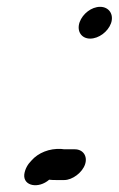

<svg xmlns="http://www.w3.org/2000/svg" viewBox="-20 -509 348 562"><path d="M229 -28C237 -52 223 -72 199 -72H176C170 -72 164 -72 159 -73C125 -75 92 -62 72 -39C61 -28 53 -14 51 2C48 36 93 44 124 17C131 18 138 18 145 18H168C192 18 221 -4 229 -28ZM213 -444C204 -418 218 -396 244 -396C269 -396 296 -416 305 -441C314 -467 299 -489 273 -489C248 -489 222 -469 213 -444Z"/></svg>

Font: Electronic
Style: BlkSuIt
Weight: 900
Version: Version 1.011